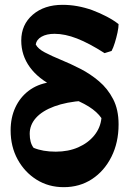

<svg xmlns="http://www.w3.org/2000/svg" viewBox="-20 -755 533 795"><path d="M244 20Q181 20 131.5 -11Q82 -42 53 -95Q24 -148 24 -215Q24 -268 43.5 -310Q63 -352 98.5 -379Q134 -406 183 -414L326 -338Q255 -333 205 -314.5Q155 -296 129 -267Q103 -238 103 -201Q103 -164 119 -143Q157 -127 211 -127Q263 -127 304 -145Q345 -163 370.5 -194.5Q396 -226 400 -266Q382 -292 348 -313.5Q314 -335 246 -361L207 -395Q139 -428 103.5 -477Q68 -526 68 -587Q68 -653 115.5 -694Q163 -735 239 -735Q270 -735 300.5 -729.5Q331 -724 362 -713Q394 -701 422.5 -686Q451 -671 471 -655Q471 -641 466.5 -620Q462 -599 455.5 -578Q449 -557 442 -544L413 -535Q349 -576 299 -595.5Q249 -615 206 -615Q173 -615 152 -603Q131 -591 128 -571Q137 -553 165.5 -538Q194 -523 233 -507Q272 -491 313 -470Q354 -449 390 -418.5Q426 -388 448.5 -344.5Q471 -301 471 -240Q471 -165 441.5 -106Q412 -47 361 -13.5Q310 20 244 20Z"/></svg>

Font: Eczar SemiBold
Style: Regular
Weight: 600
Designer: Vaibhav Singh
Foundry: Rosetta Type Foundry
Version: Version 2.000